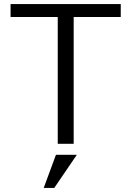

<svg xmlns="http://www.w3.org/2000/svg" viewBox="-20 -710 649 948"><path d="M265.1 0H343.8V-626H576.2V-689.9H32.2V-626H265.1ZM195.8 217.8H248L359.4 54.2H256.3Z"/></svg>

Font: HK Grotesk
Style: Regular
Weight: 400
Designer: Alfredo Marco Pradil and Stefan Peev
Foundry: Hanken Design Co.
Version: Version 1.045;PS 001.045;hotconv 1.0.88;makeotf.lib2.5.64775